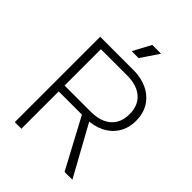

<svg xmlns="http://www.w3.org/2000/svg" viewBox="-249 -996 1113 1113"><g transform="rotate(45 307.0 -440.0)"><path d="M356 -700Q418 -700 467.5 -676.5Q517 -653 545.5 -608.5Q574 -564 574 -503Q574 -442 545.5 -397.5Q517 -353 467.5 -329.5Q418 -306 356 -306H136V0H82V-700ZM136 -354H350Q431 -354 475.5 -393Q520 -432 520 -503Q520 -574 475.5 -613Q431 -652 350 -652H136ZM380 -316 554 0H490L321 -316ZM401 -880 327 -770H270L329 -880Z"/></g></svg>

Font: Space Grotesk Variable
Style: Regular
Weight: 400
Designer: Florian Karsten (Space Grotesk), Colophon Foundry (Space Mono)
Foundry: Florian Karsten
Version: Version 1.106